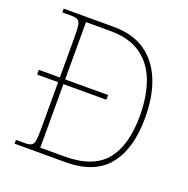

<svg xmlns="http://www.w3.org/2000/svg" viewBox="-127 -834 932 954"><g transform="rotate(20 338.5 -357.0)"><path d="M50 0V-20H95Q119 -20 130.5 -26Q142 -32 145.5 -51Q149 -70 149 -108V-361H38V-386H149V-605Q149 -644 145.5 -663Q142 -682 131 -688Q120 -694 98 -694H50V-714H315Q415 -714 481.5 -668.5Q548 -623 582 -539.5Q616 -456 616 -342Q616 -178 544 -89Q472 0 319 0ZM305 -25Q455 -25 521.5 -105Q588 -185 588 -342Q588 -447 558.5 -525Q529 -603 467 -646Q405 -689 306 -689H177V-386H404V-361H177V-25Z"/></g></svg>

Font: Noto Serif Thin
Style: Regular
Weight: 100
Designer: Monotype Design Team
Foundry: Monotype Imaging Inc.
Version: Version 2.015